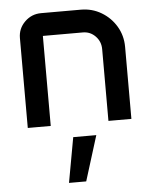

<svg xmlns="http://www.w3.org/2000/svg" viewBox="-54 -552 690 858"><g transform="rotate(-5 291.0 -122.5)"><path d="M58.6 -403.3Q58.6 -445.8 89.1 -475.8Q119.6 -505.9 162.6 -505.9H340.8Q391.1 -505.9 432.6 -481.2Q474.1 -456.5 498.8 -415Q523.4 -373.5 523.4 -323.2V0H420.4V-321.8Q420.4 -356 397.2 -379.9Q374 -403.8 340.8 -403.8H161.6V0H58.6ZM257.3 58.6H360.8L297.9 260.7H220.7Z"/></g></svg>

Font: Anta
Style: Regular
Weight: 400
Designer: Sergej Lebedev
Foundry: Sergej Lebedev
Version: Version 1.000; ttfautohint (v1.8.4.7-5d5b)